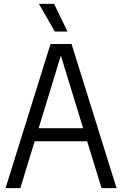

<svg xmlns="http://www.w3.org/2000/svg" viewBox="-20 -966 627 986"><path d="M8.5 0 239.5 -740H347.5L578.5 0H501.5L427.5 -240.5H158L84.5 0ZM178.5 -307.5H407L292.5 -680.5ZM261.5 -804 180 -946H258L326.5 -804Z"/></svg>

Font: Encode Sans Condensed Condensed
Style: Regular
Weight: 400
Width: 3
Designer: Multiple Designers
Foundry: Impallari Type
Version: Version 3.000; ttfautohint (v1.8.3) -l 8 -r 50 -G 200 -x 14 